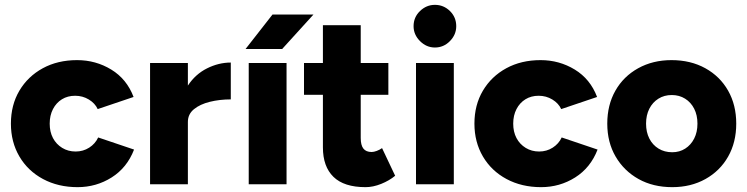

<svg xmlns="http://www.w3.org/2000/svg" viewBox="-20 -760 3082 792"><path d="M300 12Q220 12 157.5 -21.5Q95 -55 60 -114.5Q25 -174 25 -250Q25 -327 60 -386Q95 -445 156.5 -478.5Q218 -512 298 -512Q375 -512 439 -473Q503 -434 531 -360L383 -310Q372 -334 346.5 -349.5Q321 -365 290 -365Q259 -365 235.5 -350.5Q212 -336 198.5 -310Q185 -284 185 -250Q185 -216 198.5 -190.5Q212 -165 236.5 -150Q261 -135 292 -135Q323 -135 348 -151Q373 -167 385 -193L533 -143Q504 -68 440.5 -28Q377 12 300 12Z M599 0V-500H755V-407Q786 -454 834 -478Q882 -502 932 -502V-350Q886 -350 845.5 -340Q805 -330 780 -309.5Q755 -289 755 -257V0Z M1006 0V-500H1162V0ZM993 -558 1104 -700H1273L1144 -558Z M1488 12Q1399 12 1355.5 -30.5Q1312 -73 1312 -152V-369H1234V-500H1312V-656H1468V-500H1582V-369H1468V-191Q1468 -161 1479 -147Q1490 -133 1513 -133Q1522 -133 1534 -137.5Q1546 -142 1556 -149L1610 -35Q1586 -15 1552.5 -1.5Q1519 12 1488 12Z M1696 0V-500H1852V0ZM1774 -564Q1739 -564 1712.5 -590.5Q1686 -617 1686 -652Q1686 -689 1712.5 -714.5Q1739 -740 1774 -740Q1810 -740 1836 -714.5Q1862 -689 1862 -652Q1862 -617 1836 -590.5Q1810 -564 1774 -564Z M2212 12Q2132 12 2069.5 -21.5Q2007 -55 1972 -114.5Q1937 -174 1937 -250Q1937 -327 1972 -386Q2007 -445 2068.5 -478.5Q2130 -512 2210 -512Q2287 -512 2351 -473Q2415 -434 2443 -360L2295 -310Q2284 -334 2258.5 -349.5Q2233 -365 2202 -365Q2171 -365 2147.5 -350.5Q2124 -336 2110.5 -310Q2097 -284 2097 -250Q2097 -216 2110.5 -190.5Q2124 -165 2148.5 -150Q2173 -135 2204 -135Q2235 -135 2260 -151Q2285 -167 2297 -193L2445 -143Q2416 -68 2352.5 -28Q2289 12 2212 12Z M2753 12Q2674 12 2614 -21.5Q2554 -55 2519.5 -114Q2485 -173 2485 -250Q2485 -327 2518.5 -386Q2552 -445 2612.5 -478.5Q2673 -512 2750 -512Q2829 -512 2889.5 -478.5Q2950 -445 2983.5 -386Q3017 -327 3017 -250Q3017 -173 2983.5 -114Q2950 -55 2890 -21.5Q2830 12 2753 12ZM2753 -132Q2783 -132 2806.5 -147Q2830 -162 2843.5 -188.5Q2857 -215 2857 -250Q2857 -285 2843.5 -311.5Q2830 -338 2806 -353Q2782 -368 2751 -368Q2720 -368 2696 -353Q2672 -338 2658.5 -311.5Q2645 -285 2645 -250Q2645 -215 2658.5 -188.5Q2672 -162 2696.5 -147Q2721 -132 2753 -132Z"/></svg>

Font: Figtree ExtraBold
Style: Regular
Weight: 800
Designer: Erik Kennedy
Foundry: Erik Kennedy
Version: Version 2.002